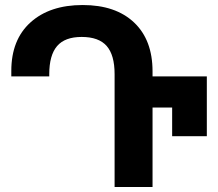

<svg xmlns="http://www.w3.org/2000/svg" viewBox="-20 -744 868 764"><path d="M436 -449Q436 -525 404.5 -561Q373 -597 305 -597Q238 -597 207 -560.5Q176 -524 176 -449V-440H25V-462Q25 -586 101.5 -655Q178 -724 309 -724Q440 -724 513.5 -654.5Q587 -585 587 -460V-440H803V-202H665V-316H587V0H436Z"/></svg>

Font: Noto Sans Georgian
Style: Regular
Weight: 600
Designer: Monotype Design team
Foundry: Monotype Imaging Inc.
Version: Version 1.000